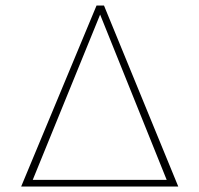

<svg xmlns="http://www.w3.org/2000/svg" viewBox="-20 -678 725 698"><path d="M628 0H57L331 -658H358ZM586 -24 344 -625 99 -24Z"/></svg>

Font: Ysabeau Infant Extralight
Style: Regular
Weight: 200
Designer: Christian Thalmann (Catharsis Fonts)
Version: Version 0.003